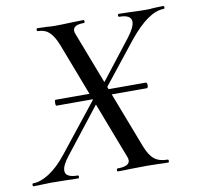

<svg xmlns="http://www.w3.org/2000/svg" viewBox="-96 -700 793 774"><g transform="rotate(-10 301.0 -312.5)"><path d="M504 -322Q504 -318 502.5 -314Q501 -310 499 -310H311V-333H499Q501 -333 502.5 -329.5Q504 -326 504 -322ZM124 -316Q124 -328 128 -328H311V-304H128Q124 -304 124 -316ZM326 -12Q376 -12 376 -37Q376 -44 373 -51L185 -542Q170 -580 152 -596.5Q134 -613 106 -613Q102 -613 102 -619Q102 -625 106 -625L140 -624Q162 -622 173 -622Q204 -622 248 -624L294 -625Q298 -625 298 -619Q298 -613 294 -613Q250 -613 250 -589Q250 -581 254 -573L442 -83Q457 -44 477 -28Q497 -12 531 -12Q535 -12 535 -6Q535 0 531 0Q508 0 494 -1L444 -2L373 -1Q355 0 326 0Q322 0 322.5 -6Q323 -12 326 -12ZM-19 -12Q11 -12 47.5 -35.5Q84 -59 121 -106L282 -309L296 -295L141 -97Q113 -62 113 -40Q113 -12 163 -12Q167 -12 167 -6Q167 0 163 0Q135 0 119 -1L53 -2L16 -1Q5 0 -19 0Q-23 0 -23 -6Q-23 -12 -19 -12ZM307 -329 458 -523Q488 -562 488 -584Q488 -613 439 -613Q435 -613 435 -619Q435 -625 439 -625L482 -624Q524 -622 550 -622Q565 -622 587 -624L620 -625Q625 -625 625 -619Q625 -613 620 -613Q559 -613 478 -514L321 -316Z"/></g></svg>

Font: Cormorant Infant Medium
Style: Italic
Weight: 500
Italic angle: -10°
Designer: Christian Thalmann (Catharsis Fonts)
Foundry: Catharsis Fonts
Version: Version 4.000